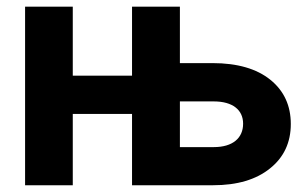

<svg xmlns="http://www.w3.org/2000/svg" viewBox="-20 -548 901 568"><path d="M195.3 -528.3H54.2V0H195.3V-210.9H370.6V0H610.4C681.6 0 737.8 -16.6 778.8 -49.8C819.8 -82.5 840.3 -126.5 840.3 -181.2C840.3 -235.4 820.3 -279.3 779.8 -312C739.3 -344.7 682.1 -361.3 608.9 -361.3H512.2V-528.3H370.6V-324.2H195.3ZM612.3 -248C668.5 -248 699.2 -222.7 699.2 -182.1C699.2 -139.6 668.5 -112.8 612.3 -112.8H512.2V-248Z"/></svg>

Font: Roboto
Style: Bold
Weight: 700
Designer: Google
Version: Version 2.137; 2017